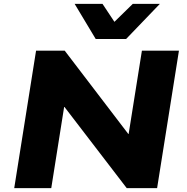

<svg xmlns="http://www.w3.org/2000/svg" viewBox="-20 -965 960 985"><path d="M53 0 165 -705H312L638 -278H640L708 -705H898L786 0H630L311 -416H309L243 0ZM471 -765 363 -945H506L567 -853L661 -945H800L627 -765Z"/></svg>

Font: Nunito Sans 7pt SemiExpanded Black
Style: Italic
Weight: 900
Width: 6
Italic angle: -9°
Designer: Vernon Adams
Foundry: Vernon Adams
Version: Version 3.101;gftools[0.9.27]